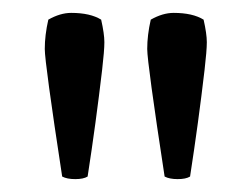

<svg xmlns="http://www.w3.org/2000/svg" viewBox="-20 -767 390 298"><path d="M214 -736.5Q232.5 -747 249.5 -747Q279 -747 296 -736.5Q301 -714.5 301 -701.5Q301 -688.5 297.5 -658.5Q288 -577 275 -493Q268.5 -489 255.8 -489Q243 -489 235.5 -493Q208.5 -669.5 208.5 -691Q208.5 -712.5 214 -736.5ZM55 -736.5Q73.5 -747 90.5 -747Q120 -747 137 -736.5Q142 -714.5 142 -701.5Q142 -688.5 138.5 -658.5Q129 -577 116 -493Q109.5 -489 96.8 -489Q84 -489 76.5 -493Q49.5 -669.5 49.5 -691Q49.5 -712.5 55 -736.5Z"/></svg>

Font: Signika-CLs Light
Style: CLs-Regular
Weight: 300
Version: Version 2.003;gftools[0.9.32]